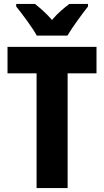

<svg xmlns="http://www.w3.org/2000/svg" viewBox="-20 -951 526 971"><path d="M166 -771H321C345 -812 395 -880 425 -918V-931H331C304 -911 273 -886 243 -850C214 -884 182 -911 157 -931H62V-918C92 -881 145 -810 166 -771ZM322 0V-580H468V-714H18V-580H165V0Z"/></svg>

Font: Noto Sans Gujarati Condensed ExtraBold
Style: Regular
Weight: 800
Width: 3
Designer: Jelle Bosma - Monotype Design Team, Universal Thirst
Foundry: Monotype Imaging Inc.
Version: Version 2.106